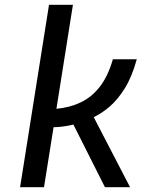

<svg xmlns="http://www.w3.org/2000/svg" viewBox="-20 -783 592 803"><path d="M64 0 185 -763H285L216 -328Q272 -333 318 -355Q364 -377 398 -421Q432 -465 452 -535H552Q532 -462 502.5 -414.5Q473 -367 439.5 -338Q406 -309 372 -293L524 0H419L287 -262Q267 -257 244 -254Q221 -251 204 -251L164 0Z"/></svg>

Font: Exo Thin Medium
Style: Italic
Weight: 500
Italic angle: -9°
Version: Version 2.000